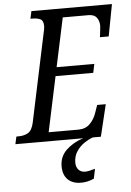

<svg xmlns="http://www.w3.org/2000/svg" viewBox="-80 -760 714 1045"><g transform="rotate(-5 277.0 -237.0)"><path d="M-18 0 -9 -41H1Q34 -41 55.5 -54Q77 -67 86 -108L188 -590Q191 -603 192.5 -611Q194 -619 194 -626Q194 -657 177 -665Q160 -673 135 -673H123L132 -714H572L539 -540H491Q492 -544 493.5 -557.5Q495 -571 496.5 -584.5Q498 -598 498 -601Q498 -628 484.5 -646.5Q471 -665 439 -665H299L242 -398H448L438 -350H232L168 -49H330Q370 -49 394 -73.5Q418 -98 429 -131L444 -174H491L449 0ZM320 240Q274 240 248 214.5Q222 189 222 142Q222 89 259 53.5Q296 18 352 0H405Q384 7 359 23.5Q334 40 316 66.5Q298 93 298 129Q298 153 311.5 167.5Q325 182 346 182Q358 182 371.5 179Q385 176 402 171L391 224Q357 240 320 240Z"/></g></svg>

Font: Noto Serif Condensed
Style: Italic
Weight: 400
Width: 3
Italic angle: -12°
Designer: Monotype Design Team
Foundry: Monotype Imaging Inc.
Version: Version 2.014; ttfautohint (v1.8.4.7-5d5b)